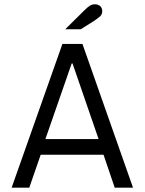

<svg xmlns="http://www.w3.org/2000/svg" viewBox="-20 -872 672 892"><path d="M34 0 270 -668H363L598 0H513L461 -153H169L116 0ZM191 -226H438L317 -577H313ZM283 -736 372 -824Q387 -839 397.5 -845.5Q408 -852 420 -852Q436 -852 445.5 -843.5Q455 -835 455 -820Q455 -806 446 -797Q437 -788 414 -773L355 -736Z"/></svg>

Font: Atkinson Hyperlegible Mono ExtraLight
Style: Regular
Weight: 400
Monospace: yes
Version: Version 2.001